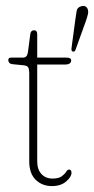

<svg xmlns="http://www.w3.org/2000/svg" viewBox="-20 -620 319 650"><path d="M59.5 -399 24.5 -402.5Q14 -403.5 11 -408Q8 -412.5 8 -416.5Q8 -425 18.5 -425H58Q72 -425 74.5 -443L82.5 -504Q84 -517.5 95.5 -517.5Q106 -517.5 106 -504.5V-425H204.5Q221 -425 221 -415.5Q221 -401.5 199.5 -401.5H106V-73.5Q106 -46.5 120.2 -31Q134.5 -15.5 157.5 -15.5Q178.5 -15.5 188.8 -23Q199 -30.5 203.8 -38.2Q208.5 -46 213.5 -46Q222 -46 222 -35Q222 -21 203.8 -5.5Q185.5 10 156 10Q123 10 101 -11.2Q79 -32.5 79 -74V-373Q79 -385.5 75.5 -391.8Q72 -398 59.5 -399ZM235 -553.5Q237.5 -572 239.5 -583Q241.5 -594 252.5 -598Q270 -604 276.5 -590Q280 -582 277.5 -571.5Q275 -561 271 -549.5L235.5 -451Q233.5 -444.5 227 -445.5Q221 -446 222 -456.5Z"/></svg>

Font: Fraunces 144pt S100 Thin
Style: Regular
Weight: 100
Version: Version 1.000; ttfautohint (v1.8.3)